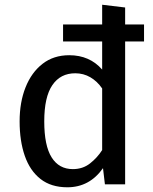

<svg xmlns="http://www.w3.org/2000/svg" viewBox="-20 -790 655 823"><path d="M516.4 -685.1H597.4V-612.3H516.4V0H429.7L421.5 -69.2Q363.6 12.8 268.7 12.8Q199 12.8 153.6 -22.8Q108.2 -58.5 86.2 -122.1Q64.1 -185.6 64.1 -269.7Q64.1 -351.8 89.5 -415.6Q114.9 -479.5 162.3 -516.4Q209.7 -553.3 276.9 -553.3Q364.1 -553.3 417.9 -491.8V-612.3H250.3V-685.1H417.9V-769.7L516.4 -757.9ZM302.6 -475.9Q239 -475.9 204.4 -425.1Q169.7 -374.4 169.7 -269.7Q169.7 -165.6 201.3 -115.4Q232.8 -65.1 292.3 -65.1Q334.9 -65.1 365.9 -89.5Q396.9 -113.8 417.9 -146.7V-410.8Q396.9 -441.5 367.4 -458.7Q337.9 -475.9 302.6 -475.9Z"/></svg>

Font: Fira Code Retina
Style: Regular
Weight: 450
Monospace: yes
Designer: Carrois Corporate, Edenspiekermann AG, Nikita Prokopov
Foundry: Carrois Corporate, Edenspiekermann AG, Nikita Prokopov
Version: Version 6.002